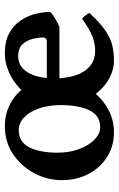

<svg xmlns="http://www.w3.org/2000/svg" viewBox="129 -600 484 782"><g transform="rotate(-90 371.0 -209.0)"><path d="M713.4 -246.6Q704.6 -237.3 685.8 -226.1Q667 -214.8 652.3 -209H394.5L395.5 -260.3H591.8Q609.4 -260.3 609.4 -276.4Q609.4 -292.5 604 -316.4Q598.6 -340.3 582.5 -358.6Q566.4 -377 533.2 -377Q490.7 -377 466.8 -337.6Q442.9 -298.3 442.9 -226.6Q442.9 -181.2 454.8 -144.3Q466.8 -107.4 491.9 -85.4Q517.1 -63.5 556.2 -63.5Q581.1 -63.5 609.6 -73.2Q638.2 -83 685.5 -116.2Q691.4 -113.8 699.5 -102.3Q707.5 -90.8 709.5 -87.4Q669.9 -43.9 637.9 -22.2Q606 -0.5 576.9 6.3Q547.9 13.2 516.1 13.2Q471.2 13.2 429.4 -14.2Q387.7 -41.5 360.8 -90.1Q334 -138.7 334 -202.1Q334 -262.7 359.9 -313Q385.7 -363.3 432.6 -395Q452.6 -409.2 482.4 -420.2Q512.2 -431.2 545.9 -431.2Q594.7 -431.2 627 -413.3Q659.2 -395.5 678.2 -367.4Q697.3 -339.4 705.3 -307.1Q713.4 -274.9 713.4 -246.6ZM442.9 -225.6Q442.9 -179.2 425.8 -136.2Q408.7 -93.3 378.7 -59.6Q348.6 -25.9 308.8 -6.3Q269 13.2 223.6 13.2Q167.5 13.2 123.3 -14.4Q79.1 -42 53.7 -90.1Q28.3 -138.2 28.3 -199.2Q28.3 -258.8 56.6 -311.8Q85 -364.7 134.5 -397.9Q184.1 -431.2 247.6 -431.2Q302.2 -431.2 346.4 -405.3Q390.6 -379.4 416.7 -333Q442.9 -286.6 442.9 -225.6ZM334 -204.1Q334 -252 321 -290.5Q308.1 -329.1 284.9 -351.8Q261.7 -374.5 231.4 -374.5Q183.1 -374.5 161.6 -331.1Q140.1 -287.6 140.1 -215.8Q140.1 -168.5 154.8 -129.2Q169.4 -89.8 193.1 -66.4Q216.8 -43 243.7 -43Q292 -43 313 -87.6Q334 -132.3 334 -204.1Z"/></g></svg>

Font: Dai Banna SIL SemiBold
Style: Regular
Weight: 600
Designer: Victor Gaultney
Foundry: SIL International
Version: Version 4.000